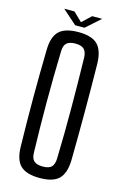

<svg xmlns="http://www.w3.org/2000/svg" viewBox="-136 -968 664 1035"><g transform="rotate(15 195.5 -451.0)"><path d="M196 7Q121 7 88 -25Q55 -57 54 -131Q51 -269 51 -400Q51 -531 54 -669Q55 -743 88 -775Q121 -807 196 -807Q270 -807 302.5 -775Q335 -743 337 -669Q339 -530 339 -399.5Q339 -269 337 -131Q335 -57 302.5 -25Q270 7 196 7ZM196 -57Q230 -57 244.5 -71.5Q259 -86 260 -119Q264 -260 263.5 -401.5Q263 -543 260 -681Q259 -714 244 -728.5Q229 -743 196 -743Q162 -743 146.5 -728.5Q131 -714 131 -681Q127 -543 127 -401.5Q127 -260 131 -119Q131 -86 146.5 -71.5Q162 -57 196 -57ZM88 -909H145L194 -862L244 -909H300L220 -838H168Z"/></g></svg>

Font: Big Shoulders Display Medium
Style: Regular
Weight: 500
Designer: Patric King
Foundry: XO Type Co
Version: Version 1.000; ttfautohint (v1.8.2)